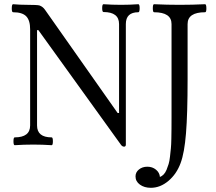

<svg xmlns="http://www.w3.org/2000/svg" viewBox="-20 -686 1025 911"><path d="M568.8 9.8Q559.6 9.8 553.2 0L162.1 -543H155.8V-90.8Q155.8 -34.2 225.1 -34.2Q231 -34.2 231 -15.6Q231 2.9 225.1 2.9Q181.6 0 138.2 0Q92.8 0 49.8 2.9Q43.9 2.9 43.9 -15.6Q43.9 -34.2 49.8 -34.2Q123 -34.2 123 -90.8V-546.9Q123 -589.4 104.5 -608.6Q85.9 -627.9 42 -627.9Q35.6 -627.9 35.9 -647Q36.1 -666 42 -666Q74.7 -663.1 108.9 -663.1Q155.8 -663.1 167 -660.2Q183.1 -654.8 193.8 -639.2L538.1 -149.9H544.9V-571.8Q544.9 -628.9 471.2 -628.9Q464.8 -628.9 464.8 -647.5Q464.8 -666 471.2 -666Q511.7 -663.1 554.2 -663.1Q595.7 -663.1 636.2 -666Q642.6 -666 642.6 -647Q642.6 -627.9 636.2 -627.9Q577.1 -627.9 577.1 -571.8V0Q577.1 9.8 568.8 9.8ZM695.8 205.1Q664.6 205.1 643.8 189.9Q623 174.8 623 150.9Q623 131.3 639.2 118.2Q655.3 105 679.2 105Q703.1 105 720.2 119.1Q737.3 133.3 738.8 153.8Q748.5 149.9 756.6 141.6Q764.6 133.3 770.3 119.6Q775.9 106 780 92.5Q784.2 79.1 786.6 57.1Q789.1 35.2 790.8 17.8Q792.5 0.5 793 -27.8Q793.5 -56.2 793.7 -75.2Q793.9 -94.2 793.9 -127V-571.8Q793.9 -627.9 710.9 -627.9Q705.1 -627.9 705.1 -647Q705.1 -666 710.9 -666Q772.5 -663.1 832 -663.1Q893.1 -663.1 953.1 -666Q959 -666 959.2 -647Q959.5 -627.9 953.1 -627.9Q870.1 -627.9 870.1 -571.8V-310.1Q870.1 -146 862.5 -53.2Q855 39.6 836.9 87.9Q817.9 139.6 779.1 172.4Q740.2 205.1 695.8 205.1Z"/></svg>

Font: Junicode SmCond
Style: Regular
Weight: 400
Width: 4
Designer: Peter S. Baker
Version: Version 2.206